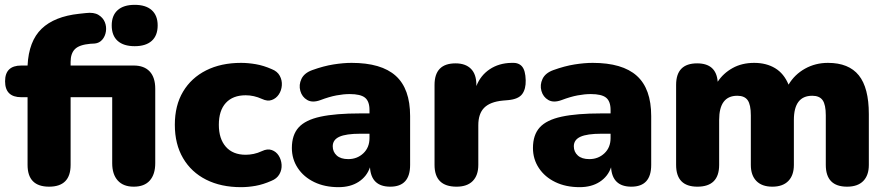

<svg xmlns="http://www.w3.org/2000/svg" viewBox="-20 -763 3664 794"><path d="M537 -572Q491 -572 466.5 -594Q442 -616 442 -658Q442 -699 466.5 -721Q491 -743 537 -743Q583 -743 607.5 -721Q632 -699 632 -658Q632 -616 607.5 -594Q583 -572 537 -572ZM183 9Q94 9 94 -81V-361H68Q1 -361 1 -427Q1 -492 68 -492H94Q99 -593 152 -644Q205 -695 307 -706L335 -709Q368 -713 387 -701.5Q406 -690 413.5 -671.5Q421 -653 418 -633Q415 -613 403 -599Q391 -585 372 -583L354 -582Q308 -578 290 -560Q272 -542 272 -507V-492H533Q576 -492 599 -467.5Q622 -443 622 -396V-88Q622 -42 599.5 -16.5Q577 9 533 9Q490 9 467 -16.5Q444 -42 444 -88V-361H272V-81Q272 9 183 9Z M977 11Q894 11 832.5 -20Q771 -51 737 -109Q703 -167 703 -247Q703 -327 737 -384Q771 -441 832.5 -472Q894 -503 977 -503Q1006 -503 1038 -497.5Q1070 -492 1104 -477Q1127 -468 1137 -449.5Q1147 -431 1145.5 -410Q1144 -389 1133 -372.5Q1122 -356 1104 -349.5Q1086 -343 1063 -354Q1030 -369 996 -369Q943 -369 914 -337.5Q885 -306 885 -247Q885 -189 914 -156Q943 -123 996 -123Q1012 -123 1029 -126.5Q1046 -130 1063 -138Q1086 -149 1104 -142.5Q1122 -136 1132.5 -119.5Q1143 -103 1144.5 -82Q1146 -61 1135.5 -42.5Q1125 -24 1102 -15Q1068 0 1037 5.5Q1006 11 977 11Z M1380 11Q1323 11 1279.5 -10Q1236 -31 1211.5 -68Q1187 -105 1187 -151Q1187 -205 1215 -236Q1243 -267 1305.5 -280.5Q1368 -294 1470 -294H1508V-308Q1508 -344 1489.5 -359Q1471 -374 1426 -374Q1401 -374 1371.5 -368.5Q1342 -363 1305 -349Q1272 -337 1250.5 -349.5Q1229 -362 1222 -387Q1215 -412 1226.5 -436.5Q1238 -461 1271 -473Q1318 -490 1359 -496.5Q1400 -503 1434 -503Q1557 -503 1616.5 -449.5Q1676 -396 1676 -283V-81Q1676 9 1594 9Q1515 9 1510 -71Q1497 -33 1463 -11Q1429 11 1380 11ZM1508 -210H1470Q1411 -210 1383.5 -197.5Q1356 -185 1356 -158Q1356 -135 1372.5 -120Q1389 -105 1420 -105Q1457 -105 1482.5 -129Q1508 -153 1508 -192Z M1868 9Q1777 9 1777 -81V-412Q1777 -501 1864 -501Q1905 -501 1927.5 -478.5Q1950 -456 1950 -412V-407Q1967 -451 2005 -476.5Q2043 -502 2095 -503Q2124 -505 2138.5 -488.5Q2153 -472 2154 -431Q2155 -395 2139.5 -374Q2124 -353 2082 -349L2059 -347Q2007 -342 1982.5 -317.5Q1958 -293 1958 -245V-81Q1958 -38 1935 -14.5Q1912 9 1868 9Z M2377 11Q2320 11 2276.5 -10Q2233 -31 2208.5 -68Q2184 -105 2184 -151Q2184 -205 2212 -236Q2240 -267 2302.5 -280.5Q2365 -294 2467 -294H2505V-308Q2505 -344 2486.5 -359Q2468 -374 2423 -374Q2398 -374 2368.5 -368.5Q2339 -363 2302 -349Q2269 -337 2247.5 -349.5Q2226 -362 2219 -387Q2212 -412 2223.5 -436.5Q2235 -461 2268 -473Q2315 -490 2356 -496.5Q2397 -503 2431 -503Q2554 -503 2613.5 -449.5Q2673 -396 2673 -283V-81Q2673 9 2591 9Q2512 9 2507 -71Q2494 -33 2460 -11Q2426 11 2377 11ZM2505 -210H2467Q2408 -210 2380.5 -197.5Q2353 -185 2353 -158Q2353 -135 2369.5 -120Q2386 -105 2417 -105Q2454 -105 2479.5 -129Q2505 -153 2505 -192Z M2864 9Q2776 9 2776 -81V-412Q2776 -501 2863 -501Q2942 -501 2948 -425Q2971 -460 3009.5 -481.5Q3048 -503 3099 -503Q3149 -503 3185.5 -481Q3222 -459 3241 -413Q3266 -455 3309 -479Q3352 -503 3404 -503Q3490 -503 3531.5 -451.5Q3573 -400 3573 -291V-81Q3573 -38 3550 -14.5Q3527 9 3483 9Q3395 9 3395 -81V-286Q3395 -330 3382 -348.5Q3369 -367 3339 -367Q3263 -367 3263 -267V-81Q3263 -38 3240 -14.5Q3217 9 3174 9Q3131 9 3108 -14.5Q3085 -38 3085 -81V-286Q3085 -330 3072 -348.5Q3059 -367 3029 -367Q2954 -367 2954 -267V-81Q2954 9 2864 9Z"/></svg>

Font: Chiron GoRound TC H
Style: Regular
Weight: 900
Designer: Ryoko NISHIZUKA 西塚涼子 (kana, bopomofo & ideographs); Paul D. Hunt (Latin, Greek & Cyrillic); Sandoll Communications 산돌커뮤니
Foundry: Adobe
Version: Version 1.000;hotconv 1.1.1;makeotfexe 2.6.0